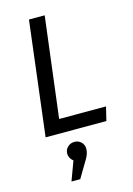

<svg xmlns="http://www.w3.org/2000/svg" viewBox="-143 -761 778 1120"><g transform="rotate(-15 246.5 -200.5)"><path d="M65 0 149 -689H244L169 -83H452L432 0ZM197 288H144L187 172Q176 164 169 151.5Q162 139 162 125Q162 101 179 85Q196 69 220 69Q244 69 260.5 85Q277 101 277 125Q277 153 260 182Z"/></g></svg>

Font: Yekcdsyqcyvpieeyorgstswgcgt
Style: Regular
Weight: 400
Italic angle: -8°
Designer: Carrois Corporate & Edenspiekermann
Foundry: Carrois Corporate GbR & Edenspiekermann AG
Version: Version 2.001